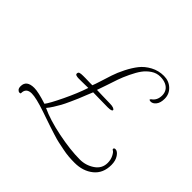

<svg xmlns="http://www.w3.org/2000/svg" viewBox="-178 -885 1173 1173"><g transform="rotate(45 408.5 -298.0)"><path d="M228 -312Q228 -324 237.5 -327Q247 -330 265 -330Q274 -330 285.5 -330Q297 -330 306.5 -329.5Q316 -329 327 -329Q338 -329 346 -329Q352 -343 364 -381Q376 -419 387.5 -454.5Q399 -490 420.5 -532.5Q442 -575 466.5 -606Q491 -637 530 -658Q569 -679 615 -679Q658 -679 687.5 -651.5Q717 -624 717 -583Q717 -548 702 -529Q687 -510 669 -510Q660 -510 656.5 -513Q653 -516 661 -523Q692 -544 692 -587Q692 -608 682 -624.5Q672 -641 651.5 -650.5Q631 -660 602 -660Q571 -660 544 -642Q517 -624 498.5 -598.5Q480 -573 461 -533Q442 -493 431.5 -462.5Q421 -432 407 -389.5Q393 -347 386 -329Q393 -329 435 -327.5Q477 -326 502 -326Q520 -326 531.5 -321.5Q543 -317 543 -311Q543 -300 508 -300Q479 -300 431.5 -301Q384 -302 380 -302Q379 -301 364 -263Q349 -225 343.5 -212Q338 -199 322.5 -164.5Q307 -130 296.5 -111Q286 -92 271.5 -69Q257 -46 244 -31Q313 2 421.5 24Q530 46 613 46Q664 46 706 17.5Q748 -11 748 -60Q748 -87 737 -109Q726 -131 716 -136Q708 -140 710.5 -146.5Q713 -153 722 -153Q740 -153 756.5 -128.5Q773 -104 773 -67Q773 5 724.5 44Q676 83 604 83Q578 83 552.5 81Q527 79 496 72.5Q465 66 447.5 62.5Q430 59 392 47Q354 35 345.5 32Q337 29 292.5 14Q248 -1 246 -2Q158 -32 120 -32Q72 -32 72 13Q72 18 63 18Q55 18 47.5 10Q40 2 40 -15Q40 -67 107 -67Q142 -67 219 -42Q238 -66 278 -149.5Q318 -233 340 -300Q335 -300 313 -299.5Q291 -299 278 -299Q275 -299 271 -299Q267 -299 264 -299Q261 -299 256.5 -299Q252 -299 249 -299.5Q246 -300 242.5 -300.5Q239 -301 236.5 -302Q234 -303 232 -304Q230 -305 229 -307.5Q228 -310 228 -312Z"/></g></svg>

Font: Bilbo Swash Caps
Style: Regular
Weight: 400
Designer: Robert E. Leuschke
Foundry: Robert E. Leuschke
Version: Version 1.002